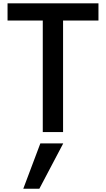

<svg xmlns="http://www.w3.org/2000/svg" viewBox="-20 -767 637 1155"><path d="M25.4 -643.6V-747.1H572.3V-643.6H359.4V27.3H237.3V-643.6ZM120.1 368.2 222.7 95.7H360.4L216.8 368.2Z"/></svg>

Font: GenEi M Gothic v2 Medium
Style: Regular
Weight: 500
Version: Version 2.0